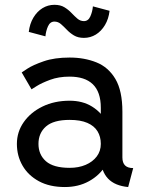

<svg xmlns="http://www.w3.org/2000/svg" viewBox="-20 -752 597 782"><path d="M244.1 9.8Q299.3 9.8 342.3 -13.9Q385.3 -37.6 409.9 -77.4Q434.6 -117.2 434.6 -166Q434.6 -214.8 413.8 -254.6Q393.1 -294.4 354.7 -318.1Q316.4 -341.8 263.7 -341.8Q201.7 -341.8 153.1 -318.1Q104.5 -294.4 76.7 -254.6Q48.8 -214.8 48.8 -166Q48.8 -117.2 71.8 -77.4Q94.7 -37.6 138.4 -13.9Q182.1 9.8 244.1 9.8ZM390.6 -166Q390.6 -136.7 374 -114.7Q357.4 -92.8 328.9 -80.6Q300.3 -68.4 263.7 -68.4Q197.8 -68.4 167.2 -95.2Q136.7 -122.1 136.7 -166Q136.7 -210 167.2 -236.8Q197.8 -263.7 263.7 -263.7Q307.6 -263.7 335.7 -251.5Q363.8 -239.3 377.2 -217.3Q390.6 -195.3 390.6 -166ZM478.5 -110.8V-296.9Q478.5 -382.3 450 -430.4Q421.4 -478.5 372.6 -498Q323.7 -517.6 263.7 -517.6Q201.7 -517.6 158 -502.4Q114.3 -487.3 91.3 -472.2Q68.4 -457 68.4 -457L108.4 -388.2Q108.4 -388.2 128.9 -401.1Q149.4 -414.1 184.3 -427Q219.2 -439.9 263.2 -439.9Q293.9 -439.9 317.6 -432.4Q341.3 -424.8 357.7 -409.2Q374 -393.6 382.3 -369.6Q390.6 -345.7 390.6 -312.5V-228.5L400.4 -219.2V-125L390.6 -110.8Q390.6 -82.5 398.2 -61Q405.8 -39.6 419.9 -24.7Q434.1 -9.8 454.8 -1.2Q475.6 7.3 502 9.8L522.5 -67.4Q500.5 -67.4 489.5 -78.1Q478.5 -88.9 478.5 -110.8ZM165 -604Q167 -626 175.5 -645Q184.1 -664.1 201.7 -664.1Q216.3 -664.1 228 -654.1Q239.7 -644 252.2 -630.9Q264.6 -617.7 281.2 -607.7Q297.9 -597.7 321.8 -597.7Q348.1 -597.7 370.4 -611.3Q392.6 -625 407.5 -649.9Q422.4 -674.8 426.3 -708L358.4 -726.1Q356.4 -704.1 347.9 -685.1Q339.4 -666 321.8 -666Q307.1 -666 295.4 -676Q283.7 -686 271.2 -699.2Q258.8 -712.4 242.4 -722.4Q226.1 -732.4 201.7 -732.4Q175.3 -732.4 153.1 -718.8Q130.9 -705.1 116 -680.2Q101.1 -655.3 97.2 -622.1Z"/></svg>

Font: Giphurs SC
Style: Regular
Weight: 400
Version: Version 0.920